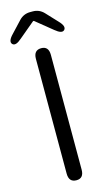

<svg xmlns="http://www.w3.org/2000/svg" viewBox="-145 -981 579 1028"><g transform="rotate(-15 144.0 -467.0)"><path d="M144 0Q102 0 102 -48V-684Q102 -732 144 -732Q185 -732 185 -684V-48Q185 0 144 0ZM51 -809Q16 -778 0 -794Q-16 -811 17 -845L76 -908Q101 -934 137 -934H151Q187 -934 212 -908L271 -845Q304 -811 288 -794Q273 -778 237 -808L147 -881Q142 -886 137 -881Z"/></g></svg>

Font: Resource Han Rounded JP Normal
Style: Regular
Weight: 350
Designer: Cyano Hao (round all glyphs); Ryoko NISHIZUKA 西塚涼子 (kana, bopomofo & ideographs); Paul D. Hunt (Latin, Greek & Cyrillic)
Foundry: Cyano Hao
Version: 0.990